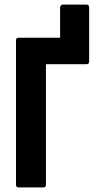

<svg xmlns="http://www.w3.org/2000/svg" viewBox="-20 -820 426 840"><path d="M61 0Q50 0 50 -12V-643Q50 -655 61 -655H359Q370 -655 370 -643V-551Q370 -539 358 -539H181V-12Q181 0 170 0ZM243 -561V-787Q243 -792 246.5 -796Q250 -800 254 -800H358Q370 -800 370 -787V-561Z"/></svg>

Font: Sofia Sans Condensed ExtraBold
Style: Regular
Weight: 800
Designer: Botio Nikoltchev, Ani Petrova
Foundry: lettersoup
Version: Version 4.101